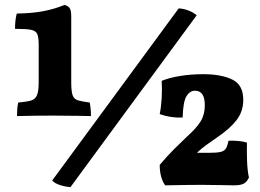

<svg xmlns="http://www.w3.org/2000/svg" viewBox="-20 -750 1055 779"><path d="M242 -730Q257 -726 263 -716.5Q269 -707 269 -683V-417Q269 -380 274.5 -364Q280 -348 296 -343Q312 -338 344 -334Q349 -310 349 -279Q329 -280 301 -280Q273 -280 244.5 -280.5Q216 -281 195 -281Q163 -281 121.5 -280.5Q80 -280 49 -279Q49 -292 50 -307Q51 -322 54 -334Q88 -337 105.5 -342Q123 -347 130 -363.5Q137 -380 137 -417V-568Q137 -597 131.5 -611Q126 -625 106 -629Q86 -633 41 -633Q41 -649 42.5 -664.5Q44 -680 48 -695Q110 -696 155 -704.5Q200 -713 242 -730ZM266 9Q245 8 222.5 0.5Q200 -7 192 -18L705 -716Q725 -715 745.5 -707Q766 -699 778 -688ZM650 2Q628 -30 628 -81Q660 -119 686.5 -145Q713 -171 739 -196Q777 -230 794 -257.5Q811 -285 811 -323Q811 -382 771 -382Q751 -382 737 -360.5Q723 -339 721 -273Q673 -271 628 -287Q634 -316 636 -352.5Q638 -389 636 -422Q668 -435 712 -442Q756 -449 805 -449Q877 -449 922 -427.5Q967 -406 967 -345Q967 -298 940 -263Q913 -228 863 -194Q834 -174 816 -161Q798 -148 779 -130H830Q859 -130 874.5 -133.5Q890 -137 896.5 -147.5Q903 -158 907 -179Q925 -180 947 -178Q969 -176 982 -171Q981 -134 982.5 -95Q984 -56 990 -30Q982 -12 969 -5Q956 2 929 2Q916 2 877 1Q838 0 797 0Q769 0 733.5 0.5Q698 1 650 2Z"/></svg>

Font: Vollkorn ExtraBold
Style: Regular
Weight: 800
Designer: Friedrich Althausen
Foundry: Friedrich Althausen
Version: Version 5.000; ttfautohint (v1.8.3)